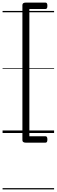

<svg xmlns="http://www.w3.org/2000/svg" viewBox="-20 -1033 440 1491"><path d="M348 -988Q348 -974 344 -968.5Q340 -963 332 -963H208V25H332Q340 25 344 30.5Q348 36 348 50Q348 64 344 69.5Q340 75 332 75H182Q154 75 154 56V-994Q154 -1013 182 -1013H332Q340 -1013 344 -1007.5Q348 -1002 348 -988ZM0 428H400V438H0ZM0 -20H400V0H0ZM0 -505H400V-500H0ZM0 -948H400V-938H0Z"/></svg>

Font: Playwrite US Modern Guides
Style: Regular
Weight: 400
Designer: Veronika Burian, José Scaglione
Foundry: TypeTogether
Version: Version 1.003